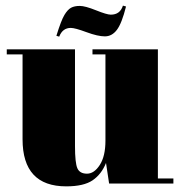

<svg xmlns="http://www.w3.org/2000/svg" viewBox="-20 -651 645 681"><path d="M231 -552Q202 -552 190 -521L180 -524Q197 -579 208.5 -598Q220 -617 232 -623.5Q244 -630 263 -630Q282 -630 320.5 -614.5Q359 -599 373 -599Q406 -599 416 -631L427 -628Q412 -568 394.5 -545Q377 -522 352 -522Q327 -522 286.5 -537Q246 -552 231 -552ZM595 0H367L356 -73Q340 -33 308.5 -11.5Q277 10 215 10Q60 10 60 -157V-458H4V-476H246V-133Q246 -73 254.5 -54Q263 -35 288.5 -35Q314 -35 334 -66Q354 -97 354 -152V-458H308V-476H540V-18H595Z"/></svg>

Font: SVN-Abril Fatface
Style: Regular
Weight: 400
Designer: Veronika Burian, Jos? Scaglione
Foundry: TypeTogether
Version: Version 1.001